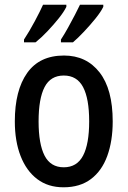

<svg xmlns="http://www.w3.org/2000/svg" viewBox="-20 -837 542 816"><path d="M459 -321Q459 -238 436 -174.5Q413 -111 366.5 -76Q320 -41 250 -41Q184 -41 138 -76Q92 -111 67.5 -174Q43 -237 43 -321Q43 -453 95.5 -527Q148 -601 252 -601Q347 -601 403 -529.5Q459 -458 459 -321ZM144 -321Q144 -225 169.5 -175.5Q195 -126 251 -126Q307 -126 333 -175.5Q359 -225 359 -321Q359 -418 333 -467Q307 -516 251 -516Q195 -516 169.5 -467Q144 -418 144 -321ZM419 -808Q409 -787 386 -758.5Q363 -730 337 -702.5Q311 -675 290 -657H239V-669Q254 -692 269.5 -720Q285 -748 298.5 -774Q312 -800 320 -817H419ZM262 -808Q252 -787 230 -759.5Q208 -732 182 -704.5Q156 -677 131 -657H82V-669Q105 -704 128 -747Q151 -790 163 -817H262Z"/></svg>

Font: Noto Sans Tamil UI Condensed Medium
Style: Regular
Weight: 500
Width: 3
Designer: Jelle Bosma - Monotype Design Team
Foundry: Monotype Imaging Inc.
Version: Version 2.004; ttfautohint (v1.8.4.7-5d5b)